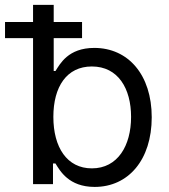

<svg xmlns="http://www.w3.org/2000/svg" viewBox="-46 -747 686 779"><path d="M88.1 0H169V-83.8H179C197.4 -54 233 11.4 338.1 11.4C474.4 11.4 569.6 -98 569.6 -271.3C569.6 -443.2 474.4 -552.6 336.6 -552.6C230.1 -552.6 197.4 -487.2 179 -458.8H171.9V-592.3H286.9V-657.7H171.9V-727.3H88.1V-657.7H-25.6V-592.3H88.1ZM170.5 -272.7C170.5 -394.9 224.4 -477.3 326.7 -477.3C433.2 -477.3 485.8 -387.8 485.8 -272.7C485.8 -156.2 431.8 -63.9 326.7 -63.9C225.9 -63.9 170.5 -149.1 170.5 -272.7Z"/></svg>

Font: Margiela Sans
Style: Regular
Weight: 400
Designer: Stefan Endress, Andreas Faust
Version: Version 1.100;FEAKit 1.0